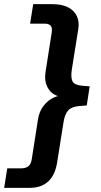

<svg xmlns="http://www.w3.org/2000/svg" viewBox="-75 -725 486 925"><path d="M-55 180 -40 86H28Q48 86 61 76.5Q74 67 78 42L108 -150Q114 -187 132.5 -212Q151 -237 175 -250.5Q199 -264 220 -264L221 -260Q200 -260 180 -274Q160 -288 149.5 -314Q139 -340 144 -376L174 -567Q178 -592 169 -601.5Q160 -611 140 -611H70L85 -705H176Q224 -705 253.5 -689.5Q283 -674 295.5 -647Q308 -620 302 -584L271 -390Q265 -351 274.5 -333Q284 -315 321 -312L357 -309L343 -217L306 -214Q270 -211 253.5 -193Q237 -175 231 -136L200 59Q190 120 156.5 150Q123 180 69 180Z"/></svg>

Font: Nunito Sans 12pt ExtraLight
Style: Italic
Weight: 200
Italic angle: -9°
Designer: Vernon Adams
Foundry: Vernon Adams
Version: Version 3.101;gftools[0.9.27]